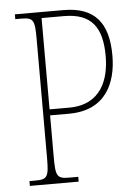

<svg xmlns="http://www.w3.org/2000/svg" viewBox="-52 -755 576 796"><g transform="rotate(-5 236.0 -357.0)"><path d="M40 0H243V-20H205C155 -20 149 -31 149 -108V-284H228C380 -284 428 -394 428 -509C428 -645 372 -714 242 -714H40V-694H65C115 -694 121 -683 121 -606V-109C121 -31 115 -20 65 -20H40ZM230 -309H149V-689H242C357 -689 400 -628 400 -509C400 -414 365 -309 230 -309Z"/></g></svg>

Font: Noto Serif Devanagari Condensed Thin
Style: Regular
Weight: 100
Width: 3
Designer: Universal Thirst, Indian Type Foundry and the Monotype Design Team
Foundry: Monotype Imaging Inc.
Version: Version 2.004